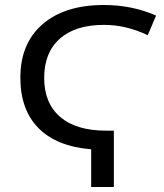

<svg xmlns="http://www.w3.org/2000/svg" viewBox="-20 -744 653 764"><path d="M342.8 -149.9Q205.6 -161.1 133.3 -234.1Q61 -307.1 61 -435.1Q61 -571.3 149.4 -647.7Q237.8 -724.1 393.1 -724.1Q505.4 -724.1 601.1 -682.1L567.9 -604Q481.4 -645 394 -645Q279.8 -645 217.8 -589.8Q155.8 -534.7 155.8 -434.1Q155.8 -333.5 219.5 -278.8Q283.2 -224.1 401.9 -224.1H433.1V0H342.8Z"/></svg>

Font: NotoPenekeko
Style: Regular
Weight: 400
Designer: Monotype Design team
Foundry: Monotype Imaging Inc.
Version: Version 1.04